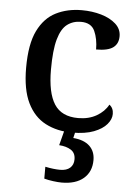

<svg xmlns="http://www.w3.org/2000/svg" viewBox="-55 -589 612 871"><g transform="rotate(5 251.0 -153.5)"><path d="M286 10Q218 10 165 -17.5Q112 -45 82.5 -105.5Q53 -166 53 -265Q53 -373 83 -434Q113 -495 165 -521Q217 -547 282 -547Q330 -547 371 -535Q412 -523 437.5 -500Q463 -477 463 -444Q463 -410 439.5 -392.5Q416 -375 362 -375Q362 -423 346 -458.5Q330 -494 283 -494Q247 -494 220.5 -474Q194 -454 180 -404.5Q166 -355 166 -266Q166 -161 199 -109.5Q232 -58 308 -58Q356 -58 391.5 -78.5Q427 -99 444 -131Q463 -117 463 -90Q463 -66 443.5 -43Q424 -20 385 -5Q346 10 286 10ZM259 240Q243 240 220 237Q197 234 179 229V175Q218 183 247 183Q276 183 292 169Q308 155 308 130Q308 101 287 87.5Q266 74 233 72L254 -9H304L294 34Q343 38 368.5 62Q394 86 394 126Q394 179 358.5 209.5Q323 240 259 240Z"/></g></svg>

Font: Noto Serif Sinhala Medium
Style: Regular
Weight: 500
Designer: Jelle Bosma - Monotype Design Team
Foundry: Monotype Imaging Inc.
Version: Version 2.007; ttfautohint (v1.8.4.7-5d5b)